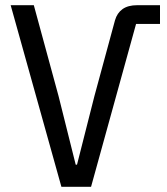

<svg xmlns="http://www.w3.org/2000/svg" viewBox="-20 -718 640 738"><path d="M216 0 21 -698H110L205 -349L271 -85H276L343 -349L422 -640Q430 -668 451 -683Q472 -698 507 -698H595V-626H503L330 0Z"/></svg>

Font: Lilex
Style: Regular
Weight: 400
Monospace: yes
Designer: Mike Abbink, Paul van der Laan, Pieter van Rosmalen, Mikhael Khrustik
Foundry: Mikhael Khrustik
Version: Version 2.510